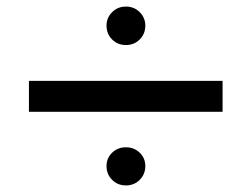

<svg xmlns="http://www.w3.org/2000/svg" viewBox="-20 -658 765 584"><path d="M68 -412H657V-318H68ZM304 -153Q304 -177 321 -193.5Q338 -210 363 -210Q388 -210 405 -193.5Q422 -177 422 -153Q422 -128 405 -111Q388 -94 363 -94Q338 -94 321 -111Q304 -128 304 -153ZM304 -580Q304 -604 321 -621Q338 -638 363 -638Q388 -638 405 -621Q422 -604 422 -580Q422 -555 405 -538Q388 -521 363 -521Q338 -521 321 -538Q304 -555 304 -580Z"/></svg>

Font: SUITE SemiBold
Style: Regular
Weight: 600
Designer: Sun
Foundry: Sun
Version: Version 2.040